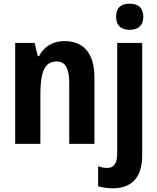

<svg xmlns="http://www.w3.org/2000/svg" viewBox="-20 -777 850 1037"><path d="M607 -686C607 -637 637 -616 680 -616C724 -616 754 -637 754 -686C754 -736 726 -757 680 -757C635 -757 607 -737 607 -686ZM329 -555C268 -555 219 -528 191 -474H184L167 -545H62V0H198V-263C198 -387 219 -445 287 -445C335 -445 354 -404 354 -325V0H490V-359C490 -492 429 -555 329 -555ZM589 240C698 240 748 173 748 63V-545H613V51C613 109 592 130 560 130C543 130 527 127 510 121V229C531 236 562 240 589 240Z"/></svg>

Font: Noto Sans Display SemiCondensed
Style: Bold
Weight: 700
Width: 4
Designer: Monotype Design Team
Foundry: Monotype Imaging Inc.
Version: Version 1.900